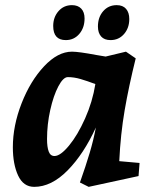

<svg xmlns="http://www.w3.org/2000/svg" viewBox="-20 -713 601 747"><path d="M30 -140Q30 -224 64 -311Q98 -398 151.5 -455Q205 -512 260 -512Q286 -512 355 -499L391 -493L470 -512L508 -486Q481 -377 465 -284Q449 -191 444 -86L523 -79L519 -28L325 14L291 -3Q314 -68 329 -118.5Q344 -169 353 -217Q306 -114 243 -50Q180 14 113 14Q71 14 50.5 -30Q30 -74 30 -140ZM192 -106Q215 -106 248.5 -146.5Q282 -187 311 -252Q340 -317 351 -386Q319 -398 293.5 -405.5Q268 -413 244 -413Q226 -413 207 -377Q188 -341 175.5 -285Q163 -229 163 -172Q163 -141 169.5 -123.5Q176 -106 192 -106ZM361 -610Q361 -646 381.5 -669.5Q402 -693 434 -693Q458 -693 470.5 -678.5Q483 -664 483 -639Q483 -604 462.5 -580.5Q442 -557 410 -557Q386 -557 373.5 -571Q361 -585 361 -610ZM187 -612Q187 -646 207.5 -669.5Q228 -693 260 -693Q283 -693 296 -679.5Q309 -666 309 -641Q309 -605 288.5 -581Q268 -557 236 -557Q187 -557 187 -612Z"/></svg>

Font: Andada Pro ExtraBold
Style: Italic
Weight: 800
Italic angle: -6.99998°
Designer: Carolina Giovagnoli
Foundry: Huerta Tipografica
Version: Version 3.005; ttfautohint (v1.8.4)